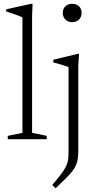

<svg xmlns="http://www.w3.org/2000/svg" viewBox="-20 -735 510 1014"><path d="M149.5 -33.5 227 -17.5V0H21V-17.5L98.5 -33.5V-642.5Q92 -646.5 79.2 -651.5Q66.5 -656.5 49.2 -662.5Q32 -668.5 12.5 -674.5V-686L145 -715H152L149.5 -649.5ZM361 -618Q339 -618 325.2 -631.8Q311.5 -645.5 311.5 -667Q311.5 -688 325.2 -701.5Q339 -715 361 -715Q384 -715 397.5 -701.5Q411 -688 411 -667Q411 -645.5 397.5 -631.8Q384 -618 361 -618ZM342 -380.5Q336.5 -383 323.2 -387.5Q310 -392 293.5 -396.8Q277 -401.5 261.5 -405V-419.5L390 -450.5H397.5L393.5 -388V54.5Q393.5 81 391.2 100Q389 119 382 135.5Q375 152 362 169Q349 186 327.2 207.5Q305.5 229 273.5 259.5L256 242Q285.5 207.5 303 184.2Q320.5 161 329 143Q337.5 125 339.8 107.8Q342 90.5 342 67.5Z"/></svg>

Font: Newsreader 16pt 16pt Light
Style: Regular
Weight: 300
Version: Version 1.003